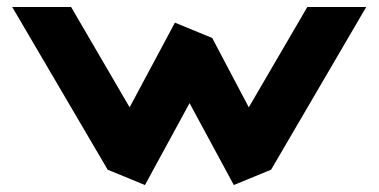

<svg xmlns="http://www.w3.org/2000/svg" viewBox="-20 -512 1087 551"><path d="M482 -447 352 -204 184 -492H15L289 -25L396 19L524 -216L651 19L758 -25L1031 -492H862L694 -204L589 -403Z"/></svg>

Font: Bluebird
Style: SfBdExt
Weight: 700
Designer: Jasper
Foundry: Cannot Into Space Fonts
Version: Version 0.98